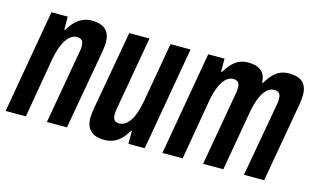

<svg xmlns="http://www.w3.org/2000/svg" viewBox="-73 -736 1547 944"><g transform="rotate(15 700.5 -263.5)"><path d="M-1 0 91 -527H174V-461H179Q195 -488 212.5 -505Q230 -522 250.5 -530.5Q271 -539 294 -539Q325 -539 346 -529.5Q367 -520 377.5 -501Q388 -482 388 -453Q388 -442 386.5 -430Q385 -418 383 -404L311 0H209L275 -375Q277 -383 277.5 -389.5Q278 -396 278 -403Q278 -416 275 -424.5Q272 -433 264.5 -437.5Q257 -442 244 -442Q229 -442 215.5 -433Q202 -424 190.5 -407Q179 -390 170 -365Q161 -340 155 -308L102 0Z M504 12Q473 12 452.5 2.5Q432 -7 421 -26Q410 -45 410 -74Q410 -85 411.5 -97.5Q413 -110 415 -123L487 -527H590L524 -152Q523 -145 522 -138Q521 -131 521 -124Q521 -112 524 -103Q527 -94 534.5 -89.5Q542 -85 554 -85Q569 -85 583 -94Q597 -103 608.5 -120Q620 -137 628.5 -162Q637 -187 643 -219L697 -527H799L707 0H624V-66H620Q605 -39 587 -21.5Q569 -4 548 4Q527 12 504 12Z M797 0 889 -527H972V-461H977Q994 -489 1011 -506Q1028 -523 1047.5 -531Q1067 -539 1090 -539Q1134 -539 1157 -519.5Q1180 -500 1181 -461H1186Q1202 -489 1219 -506Q1236 -523 1255.5 -531Q1275 -539 1298 -539Q1346 -539 1368.5 -517.5Q1391 -496 1391 -453Q1391 -443 1389.5 -430.5Q1388 -418 1386 -404L1315 0H1212L1279 -375Q1281 -383 1281.5 -390Q1282 -397 1282 -404Q1282 -416 1279 -424.5Q1276 -433 1268 -437.5Q1260 -442 1248 -442Q1228 -442 1211 -426Q1194 -410 1181.5 -380.5Q1169 -351 1161 -308L1107 0H1004L1070 -375Q1072 -383 1072.5 -390Q1073 -397 1073 -404Q1073 -416 1070 -424.5Q1067 -433 1059.5 -437.5Q1052 -442 1040 -442Q1020 -442 1003 -426Q986 -410 973.5 -380.5Q961 -351 953 -308L900 0Z"/></g></svg>

Font: Archivo ExtraCondensed SemiBold
Style: Italic
Weight: 600
Width: 2
Italic angle: -10°
Designer: Hector Gatti
Foundry: Omnibus-Type
Version: Version 2.001